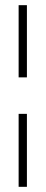

<svg xmlns="http://www.w3.org/2000/svg" viewBox="-20 -722 176 742"><path d="M52 -423V-702H84V-423ZM52 0V-282H84V0Z"/></svg>

Font: Foldit ExtraLight
Style: Regular
Weight: 250
Version: Version 1.003